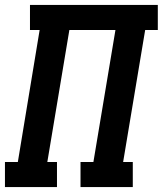

<svg xmlns="http://www.w3.org/2000/svg" viewBox="-24 -755 657 775"><path d="M-4 0V-101H48L136 -634H97V-735H613V-634H562L473 -101H512V0H301V-101H353L442 -634H256L167 -101H206V0Z"/></svg>

Font: Iosevka Slab Extended Oblique
Style: Bold
Weight: 700
Width: 7
Italic angle: -9°
Monospace: yes
Designer: Belleve Invis
Foundry: Belleve Invis
Version: Version 11.1.1; ttfautohint (v1.8.3)